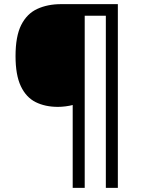

<svg xmlns="http://www.w3.org/2000/svg" viewBox="-20 -780 695 927"><path d="M549 127H491V-704H389V127H331V-273Q316 -269 296.5 -266.5Q277 -264 260 -264Q198 -264 152 -287Q106 -310 80.5 -364Q55 -418 55 -509Q55 -605 82.5 -659.5Q110 -714 160 -737Q210 -760 275 -760H549Z"/></svg>

Font: Noto Sans Cherokee
Style: Regular
Weight: 400
Designer: Monotype Design Team
Foundry: Monotype Imaging Inc.
Version: Version 2.001